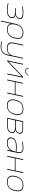

<svg xmlns="http://www.w3.org/2000/svg" viewBox="2538 -3255 924 6040"><g transform="rotate(90 3000.0 -235.0)"><path d="M363 -267H236L231 -245H377C488 -245 534 -206 517 -126C501 -50 426 -13 291 -13C228 -13 155 -21 92 -40L87 -18C142 0 216 9 285 9C439 9 524 -35 544 -126C560 -202 523 -246 448 -257C519 -274 563 -316 577 -380C595 -467 529 -509 374 -509C313 -509 241 -501 186 -486L182 -464C245 -480 315 -487 371 -487C507 -487 566 -452 551 -380C535 -304 472 -267 363 -267Z M1190 -244 1192 -256C1226 -415 1168 -509 1015 -509C860 -509 763 -415 729 -256L632 200H657L724 -112H727C745 -31 804 9 904 9C1058 9 1156 -85 1190 -244ZM752 -246 754 -254C786 -405 867 -487 1011 -487C1153 -487 1198 -405 1166 -254L1164 -246C1132 -95 1052 -13 910 -13C766 -13 720 -95 752 -246Z M1723 -17 1825 -500H1800L1738 -209C1709 -72 1634 -13 1502 -13C1371 -13 1321 -72 1350 -209L1412 -500H1386L1324 -205C1292 -56 1349 9 1497 9C1597 9 1666 -22 1710 -91H1713L1698 -19C1668 120 1590 185 1454 185C1402 185 1342 178 1291 162L1286 184C1331 199 1393 207 1449 207C1599 207 1692 129 1723 -17Z M1882 0H1908L2390 -462L2292 0H2318L2424 -500H2398L1916 -38L2014 -500H1988ZM2120 -671 2136 -677C2144 -610 2174 -583 2223 -583C2272 -583 2312 -610 2350 -677L2362 -671C2326 -597 2279 -564 2219 -564C2159 -564 2126 -597 2120 -671Z M2482 0H2508L2559 -239H2943L2892 0H2918L3024 -500H2998L2947 -261H2563L2614 -500H2588L2537 -261L2535 -250Z M3119 -256 3117 -244C3083 -85 3141 9 3299 9C3455 9 3553 -85 3587 -244L3589 -256C3623 -415 3565 -509 3409 -509C3251 -509 3153 -415 3119 -256ZM3142 -246 3144 -254C3176 -406 3259 -487 3405 -487C3549 -487 3596 -406 3564 -254L3562 -246C3530 -94 3448 -13 3304 -13C3158 -13 3110 -94 3142 -246Z M3687 0H3954C4074 0 4142 -43 4161 -131C4176 -202 4146 -248 4067 -260C4133 -276 4172 -315 4184 -373C4202 -458 4151 -500 4031 -500H3793ZM3718 -22 3765 -244H4009C4109 -244 4151 -208 4135 -133C4120 -59 4062 -22 3962 -22ZM3770 -268 3815 -478H4030C4131 -478 4173 -443 4158 -373C4143 -302 4086 -268 3985 -268Z M4633 -509C4569 -509 4498 -501 4441 -486L4437 -464C4499 -480 4568 -487 4623 -487C4740 -487 4789 -447 4761 -313L4756 -291C4688 -297 4640 -299 4613 -299C4419 -299 4330 -247 4308 -144C4287 -49 4340 9 4477 9C4588 9 4659 -28 4717 -114H4718L4694 0H4721L4787 -310C4818 -454 4763 -509 4633 -509ZM4333 -142C4354 -238 4439 -277 4608 -277C4642 -277 4699 -274 4751 -269L4746 -245C4713 -91 4616 -13 4485 -13C4357 -13 4317 -68 4333 -142Z M4882 0H4908L4959 -239H5343L5292 0H5318L5424 -500H5398L5347 -261H4963L5014 -500H4988L4937 -261L4935 -250Z M5519 -256 5517 -244C5483 -85 5541 9 5699 9C5855 9 5953 -85 5987 -244L5989 -256C6023 -415 5965 -509 5809 -509C5651 -509 5553 -415 5519 -256ZM5542 -246 5544 -254C5576 -406 5659 -487 5805 -487C5949 -487 5996 -406 5964 -254L5962 -246C5930 -94 5848 -13 5704 -13C5558 -13 5510 -94 5542 -246Z"/></g></svg>

Font: LT Wave Mono Thin
Style: Italic
Weight: 100
Designer: Daniel Lyons
Version: Version 2.5 (Glyphs App)